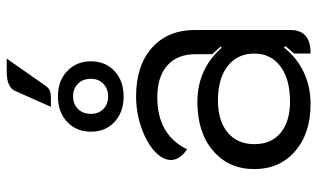

<svg xmlns="http://www.w3.org/2000/svg" viewBox="-206 -727 942 570"><g transform="rotate(-90 265.0 -442.0)"><path d="M280 -868Q291 -893 337 -893H376L294 -776Q287 -766 276 -763.5Q265 -761 233 -762ZM159 -643Q159 -686 188 -713.5Q217 -741 264 -741Q310 -741 339 -713.5Q368 -686 368 -643Q368 -600 339 -573Q310 -546 264 -546Q217 -546 188 -573Q159 -600 159 -643ZM316 -643Q316 -667 301.5 -681.5Q287 -696 264 -696Q241 -696 226.5 -681.5Q212 -667 212 -643Q212 -620 226.5 -606Q241 -592 264 -592Q286 -592 301 -606Q316 -620 316 -643ZM48 -158Q48 -234 102.5 -280.5Q157 -327 247 -327Q345 -327 408 -255L412 -258Q396 -276 389 -283V-333Q389 -387 355.5 -416.5Q322 -446 261 -446Q150 -446 107 -358Q93 -366 84 -379Q75 -392 75 -405Q75 -431 102 -455Q129 -479 173 -494Q217 -509 264 -509Q355 -509 408 -462Q461 -415 461 -334V-52Q461 -21 444 -6Q427 9 391 9V-40Q410 -61 413 -66L409 -70Q378 -31 335 -11Q292 9 241 9Q154 9 101 -37Q48 -83 48 -158ZM391 -158Q391 -208 354 -237Q317 -266 252 -266Q191 -266 156.5 -237Q122 -208 122 -158Q122 -108 155.5 -80Q189 -52 249 -52Q315 -52 353 -80.5Q391 -109 391 -158Z"/></g></svg>

Font: K2D Light
Style: Regular
Weight: 300
Designer: Katatrad Aksorn Co.,Ltd.
Foundry: Cadson Demak Co.,Ltd.
Version: Version 1.000; ttfautohint (v1.6)